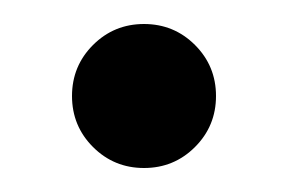

<svg xmlns="http://www.w3.org/2000/svg" viewBox="-20 -360 240 160"><path d="M57.5 -237.5Q40 -255 40 -280Q40 -305 57.5 -322.5Q75 -340 100 -340Q125 -340 142.5 -322.5Q160 -305 160 -280Q160 -255 142.5 -237.5Q125 -220 100 -220Q75 -220 57.5 -237.5Z"/></svg>

Font: Laverick
Style: Regular
Weight: 400
Designer: Daniel Pimley
Foundry: Daniel Pimley
Version: Version 1.000;PS 001.001;hotconv 1.0.56